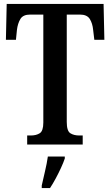

<svg xmlns="http://www.w3.org/2000/svg" viewBox="-20 -734 560 975"><path d="M118 0V-46H137Q164 -46 182 -57.5Q200 -69 200 -112V-660H133Q97 -660 83.5 -637.5Q70 -615 66 -582L61 -532H10L14 -714H506L510 -532H459L453 -582Q450 -615 436 -637.5Q422 -660 386 -660H319V-115Q319 -69 337 -57.5Q355 -46 382 -46H400V0ZM192 208Q199 176 208.5 136Q218 96 223 61H309V71Q302 92 289.5 119Q277 146 262.5 173Q248 200 234 221H192Z"/></svg>

Font: Noto Serif Tamil ExtraCondensed SemiBold
Style: Regular
Weight: 600
Width: 2
Designer: Indian Type Foundry, Tom Grace, and the Monotype Design Team
Foundry: Monotype Imaging Inc.
Version: Version 2.004; ttfautohint (v1.8.4.7-5d5b)